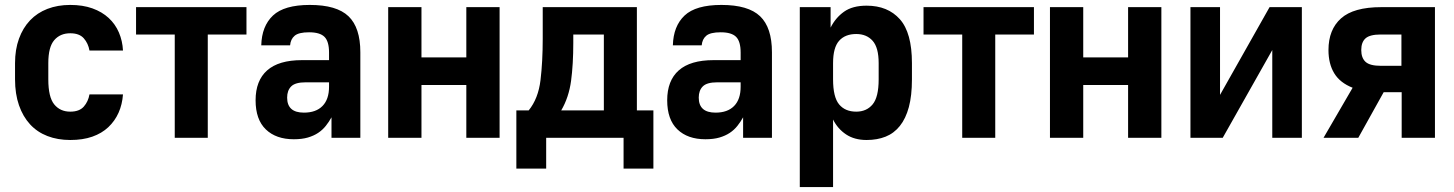

<svg xmlns="http://www.w3.org/2000/svg" viewBox="-20 -559 5901 779"><path d="M265 9Q214 9 172.5 -7Q131 -23 102 -54.5Q73 -86 57 -132Q41 -178 41 -237V-303Q41 -358 57 -402Q73 -446 102 -476.5Q131 -507 172.5 -523Q214 -539 265 -539Q316 -539 355 -525Q394 -511 421 -486Q448 -461 462.5 -427Q477 -393 479 -354H343Q338 -383 320 -403.5Q302 -424 265 -424Q224 -424 200 -396Q176 -368 176 -303V-237Q176 -165 200 -135.5Q224 -106 265 -106Q302 -106 320 -126.5Q338 -147 343 -176H479Q476 -135 461 -101.5Q446 -68 419.5 -43Q393 -18 354.5 -4.5Q316 9 265 9Z M689 -419H532V-530H980V-419H823V0H689Z M1172 6Q1100 6 1058.5 -34Q1017 -74 1017 -152Q1017 -232 1064 -273.5Q1111 -315 1205 -315H1315V-346Q1315 -391 1296.5 -409.5Q1278 -428 1234 -428Q1192 -428 1175.5 -414Q1159 -400 1157 -375H1040Q1042 -453 1087.5 -496Q1133 -539 1237 -539Q1346 -539 1394 -493Q1442 -447 1442 -347V0H1325V-83Q1315 -65 1302 -48.5Q1289 -32 1271 -20Q1253 -8 1229 -1Q1205 6 1172 6ZM1213 -102Q1262 -102 1288.5 -129Q1315 -156 1315 -207V-225H1220Q1178 -225 1161.5 -208.5Q1145 -192 1145 -163Q1145 -102 1213 -102Z M1555 -530H1690V-326H1872V-530H2007V0H1872V-214H1690V0H1555Z M2075 -111H2125Q2164 -159 2173 -234Q2182 -309 2182 -402V-530H2564V-111H2631V125H2510V0H2196V125H2075ZM2430 -111V-419H2306V-385Q2306 -298 2297 -231Q2288 -164 2257 -111Z M2842 6Q2770 6 2728.5 -34Q2687 -74 2687 -152Q2687 -232 2734 -273.5Q2781 -315 2875 -315H2985V-346Q2985 -391 2966.5 -409.5Q2948 -428 2904 -428Q2862 -428 2845.5 -414Q2829 -400 2827 -375H2710Q2712 -453 2757.5 -496Q2803 -539 2907 -539Q3016 -539 3064 -493Q3112 -447 3112 -347V0H2995V-83Q2985 -65 2972 -48.5Q2959 -32 2941 -20Q2923 -8 2899 -1Q2875 6 2842 6ZM2883 -102Q2932 -102 2958.5 -129Q2985 -156 2985 -207V-225H2890Q2848 -225 2831.5 -208.5Q2815 -192 2815 -163Q2815 -102 2883 -102Z M3225 -530H3350V-447Q3370 -487 3404.5 -511.5Q3439 -536 3496 -536Q3582 -536 3631 -481Q3680 -426 3680 -303V-237Q3680 -171 3667.5 -124.5Q3655 -78 3631 -48Q3607 -18 3573 -4.5Q3539 9 3496 9Q3447 9 3413 -13.5Q3379 -36 3360 -74V200H3225ZM3454 -106Q3496 -106 3520.5 -135.5Q3545 -165 3545 -237V-303Q3545 -366 3520.5 -393.5Q3496 -421 3454 -421Q3409 -421 3384.5 -393.5Q3360 -366 3360 -303V-237Q3360 -165 3384.5 -135.5Q3409 -106 3454 -106Z M3884 -419H3727V-530H4175V-419H4018V0H3884Z M4240 -530H4375V-326H4557V-530H4692V0H4557V-214H4375V0H4240Z M4810 -530H4930V-174L5131 -530H5262V0H5142V-356L4941 0H4810Z M5468 -203Q5417 -223 5393.5 -261.5Q5370 -300 5370 -356Q5370 -439 5421 -484.5Q5472 -530 5584 -530H5802V0H5667V-185H5594L5491 0H5350ZM5666 -292V-419H5582Q5538 -419 5520.5 -403.5Q5503 -388 5503 -356Q5503 -324 5520.5 -308Q5538 -292 5582 -292Z"/></svg>

Font: 
Style: 㨦
Weight: 700
Designer: A.Korolkova, Vitaly Kuzmin
Foundry: ParaType Ltd
Version: Version 2.000